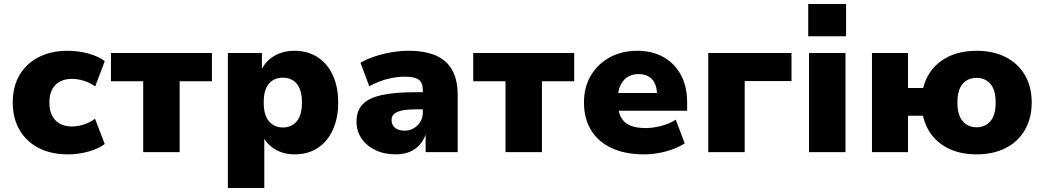

<svg xmlns="http://www.w3.org/2000/svg" viewBox="-20 -764 5243 964"><path d="M320 11Q237 11 175 -20.5Q113 -52 78.5 -111Q44 -170 44 -249Q44 -330 78.5 -388Q113 -446 175 -477.5Q237 -509 320 -509Q374 -509 424.5 -495Q475 -481 506 -457L458 -330Q434 -348 402.5 -358Q371 -368 342 -368Q288 -368 258 -337.5Q228 -307 228 -249Q228 -192 258 -160.5Q288 -129 342 -129Q371 -129 402.5 -139.5Q434 -150 457 -168L506 -41Q474 -17 424 -3Q374 11 320 11Z M699 0V-356H537V-498H1044V-356H882V0Z M1124 180V-498H1295V-408H1291Q1310 -455 1355 -482Q1400 -509 1458 -509Q1525 -509 1574.5 -477Q1624 -445 1651 -386.5Q1678 -328 1678 -249Q1678 -172 1651.5 -113Q1625 -54 1576 -21.5Q1527 11 1458 11Q1403 11 1361 -14.5Q1319 -40 1301 -79H1307V180ZM1400 -124Q1444 -124 1470 -155Q1496 -186 1496 -249Q1496 -313 1470 -343.5Q1444 -374 1400 -374Q1356 -374 1330 -343.5Q1304 -313 1304 -249Q1304 -186 1330.5 -155Q1357 -124 1400 -124Z M1967 11Q1909 11 1864.5 -10.5Q1820 -32 1795 -69Q1770 -106 1770 -153Q1770 -207 1799.5 -239Q1829 -271 1893.5 -286Q1958 -301 2063 -301H2123V-215H2068Q2037 -215 2014 -212Q1991 -209 1976 -202.5Q1961 -196 1953.5 -186Q1946 -176 1946 -161Q1946 -137 1963 -122.5Q1980 -108 2012 -108Q2037 -108 2057.5 -120Q2078 -132 2090.5 -152.5Q2103 -173 2103 -201V-311Q2103 -350 2081.5 -364.5Q2060 -379 2012 -379Q1973 -379 1927.5 -368Q1882 -357 1834 -331L1790 -449Q1821 -467 1861 -480.5Q1901 -494 1945.5 -501.5Q1990 -509 2031 -509Q2113 -509 2167.5 -485.5Q2222 -462 2250 -413Q2278 -364 2278 -285V0H2117V-94H2119Q2109 -62 2088.5 -38.5Q2068 -15 2038 -2Q2008 11 1967 11Z M2518 0V-356H2356V-498H2863V-356H2701V0Z M3214 11Q3118 11 3050 -21Q2982 -53 2947 -111.5Q2912 -170 2912 -249Q2912 -325 2945.5 -383Q2979 -441 3039.5 -475Q3100 -509 3180 -509Q3254 -509 3310 -478Q3366 -447 3398 -389Q3430 -331 3430 -249V-208H3063V-297H3293L3279 -284Q3279 -339 3254.5 -365.5Q3230 -392 3186 -392Q3154 -392 3131 -377.5Q3108 -363 3095 -335.5Q3082 -308 3082 -267V-254Q3082 -206 3097 -177Q3112 -148 3142.5 -134.5Q3173 -121 3221 -121Q3259 -121 3300.5 -132Q3342 -143 3373 -163L3418 -44Q3377 -18 3322.5 -3.5Q3268 11 3214 11Z M3536 0V-498H3954V-357H3719V0Z M4038 -582V-744H4228V-582ZM4042 0V-498H4225V0Z M4883 11Q4811 11 4755.5 -12.5Q4700 -36 4664 -79Q4628 -122 4614 -183H4539V0H4358V-498H4539V-322H4615Q4637 -410 4707.5 -459.5Q4778 -509 4883 -509Q4967 -509 5029 -477.5Q5091 -446 5125.5 -387.5Q5160 -329 5160 -250Q5160 -170 5125.5 -111Q5091 -52 5029 -20.5Q4967 11 4883 11ZM4883 -125Q4927 -125 4953 -156Q4979 -187 4979 -249Q4979 -312 4953 -342.5Q4927 -373 4883 -373Q4839 -373 4813 -342.5Q4787 -312 4787 -249Q4787 -187 4813.5 -156Q4840 -125 4883 -125Z"/></svg>

Font: Nunito Sans 10pt Black
Style: Regular
Weight: 900
Designer: Vernon Adams
Foundry: Vernon Adams
Version: Version 3.101;gftools[0.9.27]